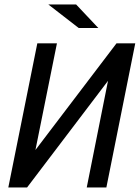

<svg xmlns="http://www.w3.org/2000/svg" viewBox="-29 -830 619 850"><path d="M223.1 -638.2 127.9 -166 486.8 -638.2H569.8L441.9 0H355L449.2 -472.2L90.8 0H7.8L136.2 -638.2ZM406.2 -706.1H319.3L185.1 -810.1H308.1ZM-8.8 -638.2Z"/></svg>

Font: Code New Roman
Style: Italic
Weight: 400
Italic angle: -11°
Monospace: yes
Designer: Sam Radian
Foundry: Code New Roman
Version: Version 1.508 October 19, 2014